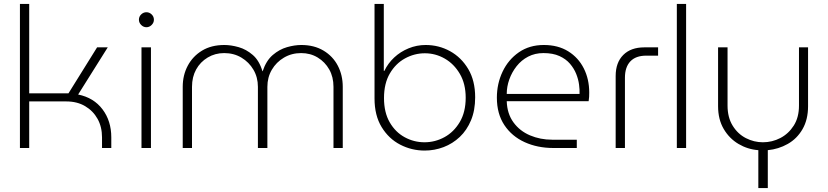

<svg xmlns="http://www.w3.org/2000/svg" viewBox="-20 -750 4196 973"><path d="M81 0V-730H128V-277H327L472 -510H526L376 -271Q455 -255 499.5 -196Q544 -137 544 -54V0H497V-54Q497 -107 474.5 -147.5Q452 -188 411.5 -212Q371 -236 316 -236H128V0Z M697 0V-510H745V0ZM722 -612Q707 -612 695.5 -623.5Q684 -635 684 -650Q684 -666 695.5 -677Q707 -688 722 -688Q737 -688 748.5 -677Q760 -666 760 -650Q760 -635 748.5 -623.5Q737 -612 722 -612Z M906 0V-310Q906 -369 931.5 -417Q957 -465 1004 -493.5Q1051 -522 1117 -522Q1151 -522 1189.5 -511Q1228 -500 1261 -471.5Q1294 -443 1310 -389H1311Q1329 -443 1362.5 -471.5Q1396 -500 1434.5 -511Q1473 -522 1507 -522Q1572 -522 1619.5 -493.5Q1667 -465 1692 -417Q1717 -369 1717 -310V0H1670V-310Q1670 -360 1648.5 -398Q1627 -436 1590 -458.5Q1553 -481 1506 -481Q1458 -481 1419 -458Q1380 -435 1357.5 -396.5Q1335 -358 1335 -310V0H1287V-310Q1287 -358 1264.5 -396.5Q1242 -435 1203.5 -458Q1165 -481 1116 -481Q1070 -481 1032.5 -458.5Q995 -436 974 -398Q953 -360 953 -310V0Z M2132 13Q2066 13 2008 -17Q1950 -47 1914 -106Q1878 -165 1878 -251V-730H1925V-391H1928Q1946 -429 1977.5 -458.5Q2009 -488 2050.5 -505Q2092 -522 2137 -522Q2204 -522 2261 -490.5Q2318 -459 2353 -400Q2388 -341 2388 -257Q2388 -191 2367 -140.5Q2346 -90 2310 -56Q2274 -22 2228 -4.5Q2182 13 2132 13ZM2131 -29Q2185 -29 2232.5 -55Q2280 -81 2310 -131.5Q2340 -182 2340 -255Q2340 -325 2310.5 -375.5Q2281 -426 2234 -453Q2187 -480 2133 -480Q2080 -480 2032.5 -454Q1985 -428 1955.5 -377.5Q1926 -327 1926 -253Q1926 -180 1955 -130Q1984 -80 2031 -54.5Q2078 -29 2131 -29Z M2784 0Q2704 0 2639 -29.5Q2574 -59 2536 -116Q2498 -173 2498 -255Q2498 -326 2527 -387Q2556 -448 2609.5 -485Q2663 -522 2736 -522Q2808 -522 2859.5 -490Q2911 -458 2938.5 -403.5Q2966 -349 2966 -281Q2966 -270 2965.5 -259Q2965 -248 2963 -237H2548Q2550 -174 2582 -130Q2614 -86 2666 -64Q2718 -42 2778 -42H2903V0ZM2548 -274H2917Q2918 -294 2914.5 -321Q2911 -348 2900 -375.5Q2889 -403 2868.5 -427Q2848 -451 2815 -466Q2782 -481 2734 -481Q2691 -481 2656.5 -463Q2622 -445 2598 -414.5Q2574 -384 2561 -347.5Q2548 -311 2548 -274Z M3100 0V-365Q3100 -433 3138.5 -471.5Q3177 -510 3245 -510H3315V-468H3255Q3202 -468 3174.5 -439Q3147 -410 3147 -356V0Z M3410 0V-730H3457V0Z M3823 203V11Q3769 7 3722.5 -20.5Q3676 -48 3647.5 -96.5Q3619 -145 3619 -212V-510H3667V-215Q3667 -155 3693 -113Q3719 -71 3760 -50Q3801 -29 3846 -29Q3893 -29 3934.5 -50.5Q3976 -72 4002.5 -113.5Q4029 -155 4029 -215V-510H4075V-212Q4075 -144 4047 -95.5Q4019 -47 3972 -20.5Q3925 6 3871 11V203Z"/></svg>

Font: MuseoModerno Thin ExtraLight
Style: Regular
Weight: 250
Version: Version 1.002